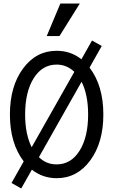

<svg xmlns="http://www.w3.org/2000/svg" viewBox="-20 -997 640 1085"><path d="M159 -165 400 -591Q357 -632 300 -632Q219 -632 170.5 -555Q122 -478 122 -350Q122 -239 159 -165ZM441 -535 200 -109Q241 -68 300 -68Q381 -68 429.5 -145Q478 -222 478 -350Q478 -461 441 -535ZM160 -38 100 68 45 37 114 -85Q36 -187 36 -350Q36 -509 110 -609.5Q184 -710 300 -710Q380 -710 440 -662L500 -768L555 -737L486 -615Q564 -513 564 -350Q564 -191 490 -90.5Q416 10 300 10Q222 10 160 -38ZM321 -977H431L316 -793H244Z"/></svg>

Font: CommitMono
Style: 450Regular
Weight: 450
Designer: Eigil Nikolajsen
Foundry: Eigil Nikolajsen
Version: Version 1.002